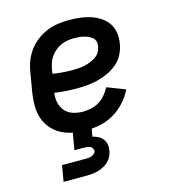

<svg xmlns="http://www.w3.org/2000/svg" viewBox="-111 -617 822 927"><g transform="rotate(-15 300.0 -154.0)"><path d="M264 8Q231 8 199.5 2.5Q168 -3 141 -17Q114 -31 93.5 -54Q73 -77 63 -106Q53 -135 52.5 -167Q52 -199 57 -232L74 -332Q78 -359 88 -386Q98 -413 115.5 -437Q133 -461 157 -479.5Q181 -498 208 -509Q235 -520 263 -524Q291 -528 318 -528Q346 -528 373 -525Q400 -522 425 -514Q450 -506 472.5 -491.5Q495 -477 509.5 -456Q524 -435 528 -408Q532 -381 527 -354Q523 -328 510.5 -303Q498 -278 476.5 -259.5Q455 -241 429.5 -229Q404 -217 377.5 -210.5Q351 -204 325 -201.5Q299 -199 273 -199Q244 -199 215.5 -201Q187 -203 160 -207Q156 -182 161.5 -157.5Q167 -133 182.5 -115.5Q198 -98 222 -90.5Q246 -83 271 -83Q291 -83 312 -87.5Q333 -92 352 -103.5Q371 -115 385 -132Q399 -149 409 -168L500 -133Q484 -100 458.5 -72Q433 -44 401 -25.5Q369 -7 333.5 0.5Q298 8 264 8ZM273 -290Q288 -290 302.5 -291Q317 -292 332 -295Q347 -298 361.5 -303.5Q376 -309 389.5 -317.5Q403 -326 411.5 -339.5Q420 -353 422 -367Q425 -380 422 -392Q419 -404 410 -412Q401 -420 390.5 -424.5Q380 -429 368 -432Q356 -435 343.5 -436Q331 -437 318 -437Q302 -437 285.5 -434Q269 -431 253.5 -424Q238 -417 224.5 -405.5Q211 -394 201 -379.5Q191 -365 186 -349Q181 -333 178 -317L175 -298Q198 -294 223 -292Q248 -290 273 -290ZM92 220 106 140H221Q229 140 236.5 139.5Q244 139 252 136.5Q260 134 266.5 128.5Q273 123 275 116Q276 108 271.5 101Q267 94 260 91Q253 88 245 87Q237 86 229 86H182L197 0H291L283 45Q298 49 311 55.5Q324 62 333 73.5Q342 85 345 100Q348 115 345 130Q343 145 336 159Q329 173 318.5 183.5Q308 194 293.5 201.5Q279 209 265 213Q251 217 236 218.5Q221 220 207 220Z"/></g></svg>

Font: Iosevka Semibold Extended
Style: Italic
Weight: 600
Width: 7
Italic angle: -9°
Monospace: yes
Designer: Belleve Invis
Foundry: Belleve Invis
Version: Version 32.5.0; ttfautohint (v1.8.4)